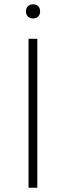

<svg xmlns="http://www.w3.org/2000/svg" viewBox="-20 -875 307 895"><path d="M158 -798Q149 -789 134 -789Q119 -789 110 -798Q101 -807 101 -822Q101 -837 110 -846Q119 -855 134 -855Q149 -855 158 -846Q167 -837 167 -822Q167 -807 158 -798ZM113 0V-694H154V0Z"/></svg>

Font: Cantarell Light
Style: Regular
Weight: 300
Designer: Dave Crossland, Nikolaus Waxweiler, Florian Fecher, Jacques Le Bailly, Eben Sorkin, Alexei Vanyashin, Alexios Zavras, Em
Version: Version 0.303